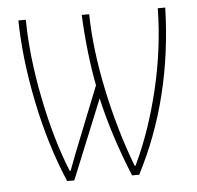

<svg xmlns="http://www.w3.org/2000/svg" viewBox="-44 -571 632 616"><g transform="rotate(-5 272.5 -263.5)"><path d="M380 0H357Q302 -135 275 -255L171 0H148Q97 -120 68 -261Q39 -402 37 -527H61Q62 -409 89.5 -272Q117 -135 159 -32H162Q182 -86 214 -165L267 -298Q247 -401 241 -527H265Q267 -413 295 -280.5Q323 -148 368 -30H371Q422 -137 453 -267.5Q484 -398 486 -527H510Q502 -235 380 0Z"/></g></svg>

Font: Noto Sans Display Thin Cond
Style: Regular
Weight: 250
Width: 3
Designer: Monotype Design team
Foundry: Monotype Imaging Inc.
Version: Version 1.000